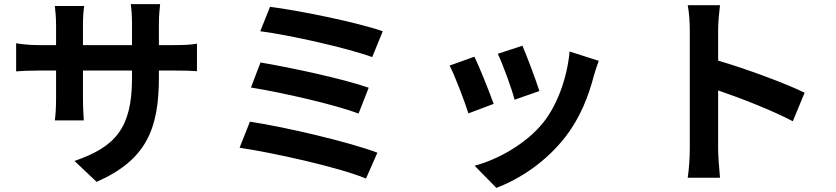

<svg xmlns="http://www.w3.org/2000/svg" viewBox="-20 -816 4040 928"><path d="M748 -598V-703C748 -743 752 -776 754 -796H612C615 -776 618 -743 618 -703V-598H381V-696C381 -736 384 -768 387 -787H245C247 -768 251 -735 251 -697V-598H166C116 -598 76 -604 58 -607V-471C80 -473 116 -475 166 -475H251V-339C251 -294 248 -254 245 -234H385C384 -254 381 -295 381 -339V-475H618V-437C618 -192 533 -105 340 -38L447 63C688 -43 748 -194 748 -442V-475H822C875 -475 910 -474 932 -472V-605C905 -600 875 -598 822 -598Z M1285 -783 1238 -665C1379 -647 1663 -583 1779 -540L1830 -665C1704 -709 1416 -767 1285 -783ZM1239 -514 1193 -393C1342 -369 1598 -311 1713 -267L1762 -392C1636 -436 1382 -490 1239 -514ZM1188 -228 1138 -102C1298 -78 1614 -9 1749 47L1804 -78C1667 -130 1359 -202 1188 -228Z M2505 -595 2386 -556C2411 -504 2455 -383 2467 -334L2587 -376C2573 -422 2524 -552 2505 -595ZM2733 -567C2722 -442 2674 -309 2606 -224C2523 -120 2384 -44 2274 -15L2379 92C2496 48 2621 -36 2714 -156C2782 -244 2824 -348 2850 -449C2856 -469 2862 -490 2874 -522ZM2273 -542 2153 -499C2177 -455 2227 -322 2244 -268L2366 -314C2346 -370 2298 -491 2273 -542Z M3869 -368C3777 -413 3585 -484 3451 -523V-670C3451 -712 3456 -756 3460 -791H3304C3311 -756 3314 -706 3314 -670V-96C3314 -56 3310 4 3304 43H3460C3456 3 3451 -67 3451 -96V-379C3559 -342 3709 -284 3812 -230Z"/></svg>

Font: Noto Sans CJK KR Bold
Style: Regular
Weight: 700
Designer: Ryoko NISHIZUKA (kana & ideographs); Paul D. Hunt (Latin, Greek & Cyrillic); Wenlong ZHANG (bopomofo); Sandoll Communica
Foundry: Adobe Systems Incorporated
Version: Version 1.004;PS 1.004;hotconv 1.0.82;makeotf.lib2.5.63406